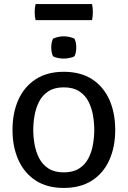

<svg xmlns="http://www.w3.org/2000/svg" viewBox="-20 -911 628 944"><path d="M41.5 -272Q41.5 -356 70.2 -420.2Q99 -484.5 155.2 -521.2Q211.5 -558 293.5 -558Q376.5 -558 432.8 -521.5Q489 -485 517.8 -420.5Q546.5 -356 546.5 -272Q546.5 -188.5 517.5 -124Q488.5 -59.5 432 -23.2Q375.5 13 293.5 13Q211 13 155 -23.8Q99 -60.5 70.2 -125Q41.5 -189.5 41.5 -272ZM143.5 -272Q143.5 -237.5 150 -201Q156.5 -164.5 172.5 -133.2Q188.5 -102 218 -82.8Q247.5 -63.5 293.5 -63.5Q340 -63.5 369.5 -82.8Q399 -102 415 -133.2Q431 -164.5 437.2 -201Q443.5 -237.5 443.5 -272Q443.5 -307 437.2 -343.8Q431 -380.5 415 -411.8Q399 -443 369.5 -462.2Q340 -481.5 293.5 -481.5Q247.5 -481.5 218 -462.2Q188.5 -443 172.5 -411.8Q156.5 -380.5 150 -343.8Q143.5 -307 143.5 -272ZM232 -677.5Q232 -702 240.5 -720.5Q249.5 -725.5 264.5 -729Q279.5 -732.5 293.5 -732.5Q306.5 -732.5 322.5 -729Q338.5 -725.5 346.5 -720.5Q355 -702 355 -677.5Q355 -653 346.5 -634.5Q339 -629.5 322.8 -626.2Q306.5 -623 293.5 -623Q279.5 -623 264.2 -626Q249 -629 240.5 -634.5Q232 -653 232 -677.5ZM155 -812Q150.5 -829.5 150.5 -851Q150.5 -872 155 -891H432.5Q434.5 -881 435.5 -872.5Q436.5 -864 436.5 -851.5Q436.5 -830 432.5 -812Z"/></svg>

Font: Signika Negative SC
Style: Regular
Weight: 400
Designer: Anna Giedryś
Foundry: Anna Giedryś
Version: Version 2.000; ttfautohint (v1.8.3) -l 8 -r 50 -G 200 -x 9 -